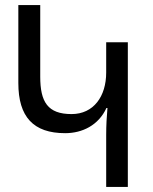

<svg xmlns="http://www.w3.org/2000/svg" viewBox="-20 -734 599 754"><path d="M482 0V-568H397V-449C397 -356 348 -286 261 -286C167 -286 138 -334 138 -433V-714H52V-408C52 -275 111 -211 236 -211C303 -211 367 -242 398 -310H402C399 -277 397 -241 397 -205V0Z"/></svg>

Font: Noto Sans Armenian Condensed
Style: Regular
Weight: 400
Width: 3
Designer: Monotype Design Team
Foundry: Monotype Imaging Inc.
Version: Version 2.008